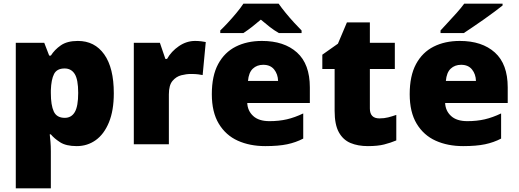

<svg xmlns="http://www.w3.org/2000/svg" viewBox="-20 -786 2828 1046"><path d="M404 -563Q496 -563 548 -489.5Q600 -416 600 -278Q600 -184 573.5 -119.5Q547 -55 501.5 -22.5Q456 10 398 10Q340 10 307.5 -11Q275 -32 257 -54H251Q253 -35 255 -13Q257 9 257 38V240H66V-553H221L248 -483H257Q277 -515 311.5 -539Q346 -563 404 -563ZM332 -413Q290 -413 274.5 -383Q259 -353 257 -294V-279Q257 -213 273 -178.5Q289 -144 333 -144Q369 -144 387.5 -175.5Q406 -207 406 -280Q406 -353 387 -383Q368 -413 332 -413Z M1043 -563Q1059 -563 1076 -561Q1093 -559 1101 -557L1084 -377Q1074 -379 1059.5 -381Q1045 -383 1019 -383Q995 -383 967.5 -376Q940 -369 920 -345.5Q900 -322 900 -272V0H709V-553H851L881 -465H890Q913 -506 954.5 -534.5Q996 -563 1043 -563Z M1407 -563Q1528 -563 1598 -500Q1668 -437 1668 -310V-225H1327Q1329 -182 1359.5 -154Q1390 -126 1448 -126Q1500 -126 1543 -136Q1586 -146 1632 -168V-31Q1592 -10 1544.5 0Q1497 10 1425 10Q1341 10 1275.5 -19.5Q1210 -49 1172 -112Q1134 -175 1134 -273Q1134 -373 1168.5 -437Q1203 -501 1264.5 -532Q1326 -563 1407 -563ZM1414 -433Q1380 -433 1357.5 -412Q1335 -391 1331 -345H1495Q1494 -382 1473.5 -407.5Q1453 -433 1414 -433ZM1498 -766Q1514 -743 1536.5 -715.5Q1559 -688 1582.5 -662.5Q1606 -637 1623 -620V-606H1499Q1473 -621 1450 -639Q1427 -657 1401 -679Q1375 -657 1353.5 -640Q1332 -623 1306 -606H1180V-620Q1199 -638 1222.5 -663.5Q1246 -689 1268.5 -716Q1291 -743 1306 -766Z M2047 -141Q2073 -141 2094.5 -146.5Q2116 -152 2139 -160V-21Q2108 -8 2073 1Q2038 10 1984 10Q1930 10 1889.5 -7Q1849 -24 1826 -65.5Q1803 -107 1803 -182V-410H1736V-488L1821 -548L1870 -664H1995V-553H2131V-410H1995V-195Q1995 -141 2047 -141Z M2485 -563Q2606 -563 2676 -500Q2746 -437 2746 -310V-225H2405Q2407 -182 2437.5 -154Q2468 -126 2526 -126Q2578 -126 2621 -136Q2664 -146 2710 -168V-31Q2670 -10 2622.5 0Q2575 10 2503 10Q2419 10 2353.5 -19.5Q2288 -49 2250 -112Q2212 -175 2212 -273Q2212 -373 2246.5 -437Q2281 -501 2342.5 -532Q2404 -563 2485 -563ZM2492 -433Q2458 -433 2435.5 -412Q2413 -391 2409 -345H2573Q2572 -382 2551.5 -407.5Q2531 -433 2492 -433ZM2718 -756Q2700 -742 2673 -721.5Q2646 -701 2615 -679.5Q2584 -658 2555.5 -638.5Q2527 -619 2507 -606H2380V-620Q2397 -639 2421 -664.5Q2445 -690 2469 -717Q2493 -744 2509 -766H2718Z"/></svg>

Font: Noto Sans Thaana Black
Style: Regular
Weight: 900
Designer: David Williams
Foundry: Google Inc.
Version: Version 3.001; ttfautohint (v1.8.4.7-5d5b)